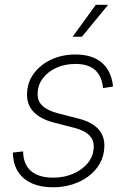

<svg xmlns="http://www.w3.org/2000/svg" viewBox="-20 -776 534 807"><path d="M203.1 11.2Q152.3 11.2 115.7 -4.6Q79.1 -20.5 58.3 -50.5Q37.6 -80.6 34.7 -122.6Q34.2 -127 34.2 -128.4Q34.2 -129.9 34.2 -134.8L77.1 -139.6Q78.1 -84.5 110.8 -56.9Q143.6 -29.3 203.6 -29.3Q250 -29.3 288.1 -45.9Q326.2 -62.5 349.6 -91.3Q373 -120.1 374 -157.2Q375 -188.5 354.5 -208.3Q334 -228 292 -238.8L208.5 -260.3Q149.4 -275.4 120.4 -306.6Q91.3 -337.9 93.8 -384.8Q95.7 -432.6 123.8 -469.2Q151.9 -505.9 197 -526.4Q242.2 -546.9 296.9 -546.9Q366.2 -546.9 405.5 -514.6Q444.8 -482.4 453.6 -423.8Q454.1 -420.4 454.3 -418.2Q454.6 -416 454.6 -412.1L413.1 -405.8Q408.7 -454.6 380.4 -481Q352.1 -507.3 296.4 -507.3Q252.9 -507.3 217.3 -491.2Q181.6 -475.1 160.4 -447.3Q139.2 -419.4 138.2 -383.8Q136.7 -352.1 158.2 -331.5Q179.7 -311 225.1 -299.3L307.1 -278.3Q364.7 -264.2 392.8 -233.9Q420.9 -203.6 418.5 -157.2Q417 -119.6 399.4 -88.6Q381.8 -57.6 352.3 -35.4Q322.8 -13.2 284.4 -1Q246.1 11.2 203.1 11.2ZM285.2 -621.6 382.8 -755.9H434.6L324.2 -621.6Z"/></svg>

Font: Inter 18pt ExtraLight
Style: Italic
Weight: 250
Italic angle: -9.3988°
Designer: Rasmus Andersson
Foundry: rsms
Version: Version 4.001;git-66647c0bb